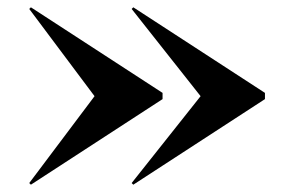

<svg xmlns="http://www.w3.org/2000/svg" viewBox="-20 -650 770 525"><path d="M238.5 -387 60 -625.5 64.5 -630 424.5 -396V-379L64.5 -145L60 -149.5ZM528.5 -387 340 -625.5 344.5 -630 704.5 -396V-379L344.5 -145L340 -149.5Z"/></svg>

Font: Bodoni* 24pt
Style: Bold
Weight: 700
Version: Version 2.3